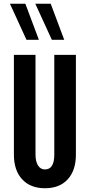

<svg xmlns="http://www.w3.org/2000/svg" viewBox="-20 -992 478 1022"><path d="M384 -169Q384 -85 340.5 -37.5Q297 10 219 10Q142 10 98 -37.5Q54 -85 54 -169V-700H169V-169Q169 -132 182.5 -111Q196 -90 219 -90Q269 -90 269 -169V-700H384ZM187 -780H121L33 -972H115ZM322 -780H256L168 -972H250Z"/></svg>

Font: Gully ECD Medium
Style: Regular
Weight: 500
Width: 2
Designer: jaikishan Patel
Foundry: MagicType
Version: Version 1.000;Glyphs 3.2 (3242)